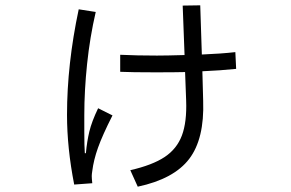

<svg xmlns="http://www.w3.org/2000/svg" viewBox="-20 -650 1096 722"><path d="M744 -271Q749 -128 691.5 -52.5Q634 23 498 52L470 -10Q553 -29 599 -59.5Q645 -90 664 -140.5Q683 -191 680 -272L676 -379Q639 -378 564 -378Q474 -378 432 -380V-444Q495 -441 570 -441Q606 -441 674 -443L667 -629L733 -630L739 -445Q812 -448 865 -454L868 -391Q810 -385 741 -382ZM303 -74Q307 -118 316 -155.5Q325 -193 349 -243L403 -216Q365 -141 348.5 -94.5Q332 -48 327 -7Q325 5 325 12Q325 21 327 39L259 44Q232 -94 232 -218Q232 -408 276 -615L340 -605Q318 -510 307.5 -409.5Q297 -309 297 -217V-154Q297 -97 299 -74Z"/></svg>

Font: PlemolJP
Style: Regular
Weight: 400
Monospace: yes
Version: v2.0.4; ttfautohint (v1.8.4.7-5d5b-dirty) -l 6 -r 45 -G 200 